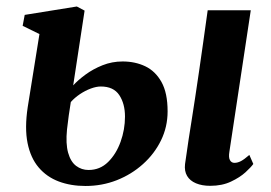

<svg xmlns="http://www.w3.org/2000/svg" viewBox="-20 -576 856 606"><path d="M643.5 10.5Q617.5 10.5 598.5 2.5Q579.5 -5.5 570.5 -20.8Q561.5 -36 564 -58Q566 -71 568.8 -90.8Q571.5 -110.5 575.5 -137Q579.5 -163.5 584.8 -196Q590 -228.5 595.8 -267Q601.5 -305.5 608 -349Q614.5 -392.5 621.2 -441.2Q628 -490 635.5 -543.5H771.5L704 -97Q701 -79 705.8 -70.5Q710.5 -62 720 -62Q730 -62 740.5 -67.5Q751 -73 767 -87L779.5 -58.5Q772.5 -48.5 754.8 -32.2Q737 -16 709 -2.8Q681 10.5 643.5 10.5ZM250 11Q203.5 11 165.5 -3.2Q127.5 -17.5 102 -47.5Q76.5 -77.5 67 -124.5Q57.5 -171.5 67.5 -238L104.5 -468.5L51.5 -494.5L58 -529L222.5 -555.5L247 -542.5L211 -306.5Q226 -323 249.8 -340.5Q273.5 -358 303.5 -370Q333.5 -382 367 -382Q406.5 -382 438.5 -366.8Q470.5 -351.5 489.8 -317Q509 -282.5 509 -224.5Q509 -175.5 488.2 -133Q467.5 -90.5 431.2 -58Q395 -25.5 348.5 -7.2Q302 11 250 11ZM259.5 -39.5Q295.5 -39.5 321 -64.5Q346.5 -89.5 360.5 -128.2Q374.5 -167 374.5 -208Q374.5 -248.5 356.5 -275.8Q338.5 -303 298 -303Q284 -303 266.5 -296.5Q249 -290 232.2 -278.8Q215.5 -267.5 203.5 -254Q200 -233 197 -211.5Q194 -190 191.5 -167.5Q187 -122.5 195 -94Q203 -65.5 220.2 -52.5Q237.5 -39.5 259.5 -39.5Z"/></svg>

Font: Merriweather 48pt
Style: Bold Italic
Weight: 700
Italic angle: -7.8°
Version: Version 2.101